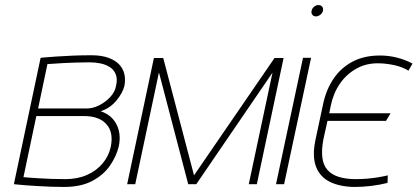

<svg xmlns="http://www.w3.org/2000/svg" viewBox="-20 -730 1655 761"><path d="M379 -289Q416 -301 441 -331Q466 -361 473 -389Q478 -414 473 -436Q468 -458 452.5 -474.5Q437 -491 409.5 -501Q382 -511 342 -511Q304 -511 268.5 -509.5Q233 -508 204 -506Q175 -504 158 -502.5Q141 -501 141 -501L35 0Q37 0 50 1.5Q63 3 83.5 4.5Q104 6 129.5 7.5Q155 9 182 10Q209 11 234 11Q301 11 346 -13Q391 -37 416.5 -74.5Q442 -112 451 -151Q461 -200 441.5 -237.5Q422 -275 379 -289ZM335 -483Q358 -483 379 -478.5Q400 -474 416 -463.5Q432 -453 439 -435Q446 -417 440 -390Q436 -366 417 -345.5Q398 -325 373 -312.5Q348 -300 323 -300H131L168 -476Q176 -476 192 -477.5Q208 -479 230.5 -480Q253 -481 279.5 -482Q306 -483 335 -483ZM239 -20Q209 -20 181.5 -21Q154 -22 132 -23.5Q110 -25 94.5 -26Q79 -27 73 -28L124 -270H314Q343 -270 365 -262Q387 -254 401.5 -238Q416 -222 420.5 -199.5Q425 -177 419 -148Q411 -111 386.5 -82Q362 -53 324.5 -36.5Q287 -20 239 -20Z M1068 -500 749 -35 627 -500H590L484 0H516L610 -443L726 0H758L1060 -442L966 0H998L1104 -500Z M1074 0H1106L1213 -501H1181ZM1242 -710Q1233 -710 1225 -703.5Q1217 -697 1215 -687Q1213 -678 1218 -671.5Q1223 -665 1232 -665Q1241 -665 1249.5 -671.5Q1258 -678 1260 -687Q1262 -697 1257 -703.5Q1252 -710 1242 -710Z M1510 -251 1528 -281H1285L1291 -311Q1301 -360 1327 -398Q1353 -436 1393.5 -458.5Q1434 -481 1486 -479Q1514 -478 1544 -471.5Q1574 -465 1599 -450L1615 -478Q1587 -493 1554 -501.5Q1521 -510 1486 -510Q1423 -510 1377 -485.5Q1331 -461 1302 -418Q1273 -375 1261 -319L1230 -174Q1217 -110 1232.5 -69.5Q1248 -29 1287 -9.5Q1326 10 1384 11Q1417 11 1450.5 7Q1484 3 1516 -5L1517 -35Q1517 -35 1506.5 -32.5Q1496 -30 1477.5 -27Q1459 -24 1436.5 -22Q1414 -20 1390 -20Q1351 -20 1322.5 -29Q1294 -38 1277.5 -57Q1261 -76 1257.5 -106.5Q1254 -137 1262 -179L1278 -251Z"/></svg>

Font: Advent Pro ExtraLight
Style: Italic
Weight: 250
Italic angle: -12°
Version: Version 3.000